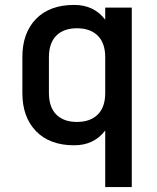

<svg xmlns="http://www.w3.org/2000/svg" viewBox="-20 -581 640 781"><path d="M516 -550V180H408V-50Q362 10 282 10Q182 10 126.5 -47.5Q71 -105 71 -202V-349Q71 -447 126.5 -504Q182 -561 282 -561Q362 -561 408 -501V-550ZM293 -466Q239 -466 209 -436Q179 -406 179 -348V-203Q179 -145 209 -115Q239 -85 293 -85Q347 -85 377.5 -115Q408 -145 408 -203V-348Q408 -406 377.5 -436Q347 -466 293 -466Z"/></svg>

Font: Tiny SemiBold
Style: Regular
Weight: 600
Designer: Philipp Nurullin, Konstantin Bulenkov
Foundry: JetBrains
Version: Version 2.251; ttfautohint (v1.8.4.7-5d5b)